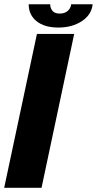

<svg xmlns="http://www.w3.org/2000/svg" viewBox="-21 -900 464 920"><path d="M-1 0 156 -737.5H334.5L178 0ZM116.5 -879.5H219.5Q219.5 -861.5 230.2 -848.2Q241 -835 265 -835Q289.5 -835 303.8 -848Q318 -861 320 -879.5H423Q417.5 -829 371 -798.5Q324.5 -768 258.5 -768Q192 -768 154.2 -798.5Q116.5 -829 116.5 -879.5Z"/></svg>

Font: Epilogue ExtraBold
Style: Italic
Weight: 800
Italic angle: -12°
Designer: Tyler Finck
Foundry: Etcetera Type Co
Version: Version 2.111; ttfautohint (v1.8.3)